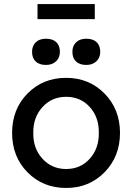

<svg xmlns="http://www.w3.org/2000/svg" viewBox="-20 -922 655 952"><path d="M308 10Q193 10 116.5 -67.5Q40 -145 40 -263Q40 -381 116.5 -458.5Q193 -536 308 -536Q422 -536 498.5 -458Q575 -380 575 -263Q575 -146 498.5 -68Q422 10 308 10ZM139 -665Q139 -695 157.5 -712.5Q176 -730 208 -730Q241 -730 259 -713Q277 -696 277 -665Q277 -636 258 -618Q239 -600 208 -600Q175 -600 157 -617Q139 -634 139 -665ZM145 -263Q144 -186 190.5 -135Q237 -84 308 -84Q379 -84 425 -135Q471 -186 470 -263Q471 -341 425 -391.5Q379 -442 308 -442Q237 -442 190.5 -391Q144 -340 145 -263ZM166 -827V-902H450V-827ZM339 -665Q339 -695 357.5 -712.5Q376 -730 408 -730Q441 -730 459 -713Q477 -696 477 -665Q477 -636 458 -618Q439 -600 408 -600Q375 -600 357 -617Q339 -634 339 -665Z"/></svg>

Font: Easer Grotesk
Style: Regular
Weight: 400
Designer: Boardeaser, Bonnie Shaver-Troup, Thomas Jockin
Foundry: Lexend
Version: Version 1.008;Glyphs 3.1.2 (3151)